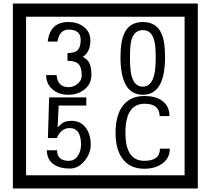

<svg xmlns="http://www.w3.org/2000/svg" viewBox="-20 -980 1195 1090"><path d="M1103 90H53V-960H1103ZM1028 15V-885H128V15ZM499 -556Q499 -504 460.5 -473Q422 -442 369 -442Q314 -442 280 -471Q242 -502 242 -554H301Q307 -485 370 -485Q398 -485 421 -504.5Q444 -524 444 -552Q444 -597 426 -616Q408 -635 363 -635V-679Q405 -679 421.5 -696Q438 -713 438 -754Q438 -812 369 -812Q318 -812 306 -744H251Q264 -855 368 -855Q419 -855 454 -829Q493 -800 493 -750Q493 -685 451 -658Q475 -642 483 -630Q499 -605 499 -556ZM917 -656Q917 -442 791 -442Q664 -442 664 -656Q664 -744 685 -789Q714 -855 791 -855Q868 -855 897 -789Q917 -745 917 -656ZM864 -656Q864 -723 855 -752Q840 -809 791 -809Q742 -809 726 -752Q718 -723 718 -656Q718 -587 726 -553Q742 -488 791 -488Q839 -488 855 -554Q864 -587 864 -656ZM495 -160Q496 -111 460.5 -67Q425 -23 376 -23Q321 -23 286 -46Q246 -74 246 -127H304Q304 -67 370 -67Q404 -67 423 -97Q440 -124 440 -159Q440 -253 375 -253Q328 -253 302 -196H252L259 -427H470V-381H313L307 -257Q320 -269 333 -281Q352 -294 387 -294Q439 -294 469 -252Q495 -215 495 -160ZM944 -136Q944 -80 898 -49Q858 -22 799 -22Q714 -22 672 -84Q636 -136 636 -226Q636 -317 671 -371Q713 -435 800 -435Q862 -435 899 -409Q942 -379 942 -321H886Q886 -391 801 -391Q692 -391 692 -226Q692 -67 799 -67Q888 -67 888 -136Z"/></svg>

Font: Unicode BMP Fallback SIL
Style: Regular
Weight: 400
Foundry: NRSI, SIL International
Version: Version 5.1 Based on Unicode 5.1